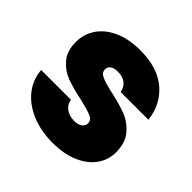

<svg xmlns="http://www.w3.org/2000/svg" viewBox="-148 -713 865 865"><g transform="rotate(45 284.0 -280.5)"><path d="M26.9 -189H216.8Q220.7 -162.1 241.9 -147Q263.2 -131.8 293.9 -131.8Q317.9 -131.8 332 -141.8Q346.2 -151.9 346.2 -168Q346.2 -189 323 -199Q299.8 -209 247.1 -221.2Q187 -233.4 147 -248.3Q106.9 -263.2 77.4 -297.1Q47.9 -331.1 47.9 -389.2Q47.9 -439 75 -479.5Q102.1 -520 154.5 -543.9Q207 -567.9 280.8 -567.9Q390.6 -567.9 453.9 -513.9Q517.1 -460 526.9 -372.1H350.1Q345.2 -398.9 326.7 -413.6Q308.1 -428.2 276.9 -428.2Q252.9 -428.2 240.5 -419.2Q228 -410.2 228 -394Q228 -374 251 -363.5Q273.9 -353 325.2 -341.8Q386.2 -328.6 426.5 -312.7Q466.8 -296.9 497.3 -261.5Q527.8 -226.1 527.8 -165Q527.8 -116.2 499.5 -77.1Q471.2 -38.1 418.7 -15.6Q366.2 6.8 294.9 6.8Q219.2 6.8 159.7 -18.6Q100.1 -43.9 65.4 -88.4Q30.8 -132.8 26.9 -189Z"/></g></svg>

Font: Poppins ExtraBold
Style: Regular
Weight: 800
Designer: Ninad Kale (Devanagari), Jonny Pinhorn (Latin)
Foundry: Indian Type Foundry
Version: 4.004